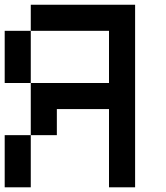

<svg xmlns="http://www.w3.org/2000/svg" viewBox="-20 -798 707 818"><path d="M0 -444.4V-666.7H111.1V-444.4ZM111.1 -444.4H444.4V-666.7H111.1V-777.8H555.6V0H444.4V-333.3H222.2V-222.2H111.1ZM111.1 0H0V-222.2H111.1Z"/></svg>

Font: Pixeloid Sans
Style: Regular
Weight: 400
Designer: GGBotNet
Foundry: GGBotNet
Version: 0.5